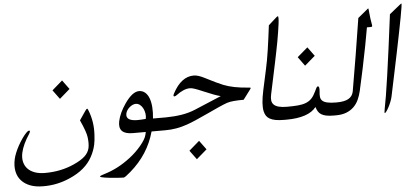

<svg xmlns="http://www.w3.org/2000/svg" viewBox="-149 -868 2728 1246"><g transform="rotate(-5 1214.5 -245.5)"><path d="M444.8 -59.1Q442.9 -21.5 437.5 3.9Q428.7 44.4 407.7 82.5Q364.3 162.1 261.2 207Q219.7 225.6 175.5 235.1Q131.3 244.6 83.5 244.1Q36.1 244.1 1 230.7Q-34.2 217.3 -56.6 192.6Q-79.1 168 -86.4 132.8Q-93.8 97.7 -84.5 53.7Q-80.6 34.7 -71 11.5Q-61.5 -11.7 -48.6 -34.9Q-35.6 -58.1 -21.2 -78.6Q-6.8 -99.1 6.8 -112.8Q17.6 -123.5 24.4 -123.5Q30.8 -123.5 29.3 -115.7Q27.8 -110.8 23.9 -104Q-20 -38.1 -31.7 16.1Q-38.6 47.9 -32.5 74.2Q-26.4 100.6 -9 119.4Q8.3 138.2 36.9 148.7Q65.4 159.2 104.5 159.2Q206.5 159.2 292 121.1Q341.3 99.1 366.7 75.9Q392.1 52.7 398.9 22Q404.8 -6.3 399.4 -48.3Q395 -83 359.4 -161.1L399.4 -219.7Q408.2 -232.4 411.6 -232.4Q415.5 -232.4 419.4 -221.7Q450.2 -145.5 444.8 -59.1ZM309.6 -370.1 242.2 -311.5 198.7 -370.6 266.1 -429.2Z M785.6 -133.3Q789.6 -150.4 786.6 -168.7Q783.7 -187 776.1 -201.9Q768.6 -216.8 756.3 -226.6Q744.1 -236.3 729 -236.3Q718.8 -236.3 708.3 -231.4Q697.8 -226.6 688.2 -218.5Q678.7 -210.4 672.1 -200.2Q665.5 -189.9 663.1 -179.2Q652.8 -130.4 732.4 -130.4Q752.9 -130.4 785.6 -133.3ZM815.9 -48.8Q775.9 97.7 655.3 201.2Q618.2 233.4 609.9 233.4Q602.5 233.4 588.1 232.7Q573.7 231.9 556.6 230.5Q539.6 229 521.5 227.3Q503.4 225.6 489 223.1Q474.6 220.7 465.6 218.3Q456.5 215.8 457.5 212.9Q458.5 208 486.8 199.7Q531.2 186.5 573.7 164.6Q616.2 142.6 658.7 109.9Q678.7 94.7 698.2 75.9Q717.8 57.1 733.6 38.1Q749.5 19 760.3 1.2Q771 -16.6 773.9 -29.8L778.3 -48.8H692.9Q595.2 -48.8 612.3 -132.8Q623.5 -186.5 665.5 -247.1Q714.8 -316.9 757.3 -316.9Q779.8 -316.9 796.1 -303.2Q812.5 -289.6 822 -265.1Q831.5 -240.7 834.2 -206.5Q836.9 -172.4 832.5 -131.8H919.4Q922.9 -131.8 924.8 -128.4Q926.8 -125 927 -119.1Q927.2 -113.3 926.5 -105.7Q925.8 -98.1 924.3 -90.3Q922.4 -82.5 919.9 -75.2Q917.5 -67.9 914.8 -62Q912.1 -56.2 908.7 -52.5Q905.3 -48.8 901.9 -48.8Z M1471.2 -257.8 1429.2 -201.7Q1391.1 -201.7 1364.3 -199.2Q1337.4 -196.8 1319.8 -190.9Q1297.9 -183.1 1264.4 -168.2Q1231 -153.3 1184.1 -131.3Q1138.7 -110.4 1105.5 -95.9Q1072.3 -81.5 1047.9 -73.2Q1012.7 -61 978 -54.9Q943.4 -48.8 904.3 -48.8H890.1Q886.7 -48.8 885 -52.5Q883.3 -56.2 883.1 -62Q882.8 -67.9 883.3 -75.2Q883.8 -82.5 885.7 -90.3Q887.2 -98.1 889.9 -105.7Q892.6 -113.3 895.3 -119.1Q897.9 -125 901.4 -128.4Q904.8 -131.8 908.2 -131.8H918Q972.7 -132.3 1020.5 -140.1Q1068.4 -147.9 1108.9 -165L1283.2 -238.3Q1264.6 -242.7 1237.3 -252.9Q1210 -263.2 1170.9 -279.8Q1140.6 -293 1119.9 -300Q1099.1 -307.1 1087.9 -306.6Q1048.3 -306.6 999.5 -270Q990.7 -262.7 983.4 -262.7Q976.6 -262.7 978.5 -272.5Q978.5 -273.4 983.4 -283.2Q1038.6 -386.7 1119.6 -386.7Q1148.9 -386.7 1192.9 -363.3Q1231 -343.8 1258.5 -330.6Q1286.1 -317.4 1305.7 -309.6Q1337.4 -296.9 1377.2 -289.1Q1417 -281.2 1465.3 -277.8Q1482.4 -277.3 1481.4 -273.4Q1481 -270.5 1471.2 -257.8ZM1161.1 97.7 1093.3 156.2 1049.8 97.2 1117.7 38.6Z M1679.2 -48.8Q1647 -48.8 1624.5 -53Q1602.1 -57.1 1587.2 -65.4Q1572.3 -73.7 1564.2 -85.9Q1556.2 -98.1 1552.2 -114.7Q1546.9 -137.7 1549.1 -171.1Q1551.3 -204.6 1561.5 -252L1591.3 -389.2Q1602.5 -439.5 1612.8 -508.1Q1623 -576.7 1634.3 -668.9L1686.5 -715.8Q1693.8 -722.2 1697.3 -722.2Q1700.7 -722.2 1700.7 -708.7Q1700.7 -695.3 1697.8 -672.6Q1694.8 -649.9 1690.2 -620.1Q1685.5 -590.3 1679.7 -558.1Q1673.8 -525.9 1667 -492.9Q1660.2 -460 1654.3 -430.7L1609.9 -221.2Q1605 -198.7 1606.9 -182.1Q1608.9 -165.5 1619.9 -154.3Q1630.9 -143.1 1652.1 -137.5Q1673.3 -131.8 1706.1 -131.8H1710.9Q1714.4 -131.8 1716.3 -128.4Q1718.3 -125 1718.5 -119.1Q1718.8 -113.3 1718 -105.7Q1717.3 -98.1 1715.8 -90.3Q1713.9 -82.5 1711.4 -75.2Q1709 -67.9 1706.3 -62Q1703.6 -56.2 1700.2 -52.5Q1696.8 -48.8 1693.4 -48.8Z M1913.6 -445.8 1845.7 -387.2 1802.7 -446.3 1870.6 -504.4ZM2001 -48.8Q1972.7 -48.8 1953.4 -53Q1934.1 -57.1 1921.4 -65.2Q1908.7 -73.2 1901.4 -85.7Q1894 -98.1 1889.2 -114.3Q1864.3 -81.5 1814.9 -65.2Q1765.6 -48.8 1695.8 -48.8H1681.6Q1678.2 -48.8 1676.5 -52.5Q1674.8 -56.2 1674.6 -62Q1674.3 -67.9 1674.8 -75.2Q1675.3 -82.5 1677.2 -90.3Q1678.7 -98.1 1681.4 -105.7Q1684.1 -113.3 1686.8 -119.1Q1689.5 -125 1692.9 -128.4Q1696.3 -131.8 1699.7 -131.8H1704.6Q1747.6 -131.8 1777.8 -134.5Q1808.1 -137.2 1830.1 -146Q1852.1 -154.8 1867.2 -170.9Q1882.3 -187 1894.5 -213.4Q1902.3 -229.5 1906.5 -237.8Q1910.6 -246.1 1917 -246.1Q1928.2 -246.1 1924.8 -212.4Q1922.4 -192.4 1924.1 -177.2Q1925.8 -162.1 1936 -152.1Q1946.3 -142.1 1968 -137Q1989.7 -131.8 2027.8 -131.8H2032.7Q2036.1 -131.8 2038.1 -128.4Q2040 -125 2040.3 -119.1Q2040.5 -113.3 2039.8 -105.7Q2039.1 -98.1 2037.6 -90.3Q2035.6 -82.5 2033.2 -75.2Q2030.8 -67.9 2028.1 -62Q2025.4 -56.2 2022 -52.5Q2018.6 -48.8 2015.1 -48.8Z M2300.3 -619.6Q2302.7 -610.4 2301.3 -604.5Q2300.8 -602.1 2298.6 -601.1Q2296.4 -600.1 2288.6 -600.1H2267.1Q2258.3 -548.3 2245.8 -483.4Q2233.4 -418.5 2215.8 -334.5Q2214.8 -330.6 2212.6 -320.1Q2210.4 -309.6 2207.3 -295.4Q2204.1 -281.2 2200.7 -265.4Q2197.3 -249.5 2194.1 -235.4Q2190.9 -221.2 2188.5 -210Q2186 -198.7 2185.1 -193.8Q2177.7 -162.1 2165.3 -135.5Q2152.8 -108.9 2132.6 -89.6Q2112.3 -70.3 2084.2 -59.6Q2056.2 -48.8 2017.6 -48.8H2003.4Q2000 -48.8 1998.3 -52.5Q1996.6 -56.2 1996.3 -62Q1996.1 -67.9 1996.6 -75.2Q1997.1 -82.5 1999 -90.3Q2002.4 -106.4 2008.5 -119.1Q2014.6 -131.8 2021.5 -131.8H2026.4Q2080.1 -131.8 2106.2 -147Q2132.3 -162.1 2138.7 -191.9L2139.6 -196.8Q2160.2 -313.5 2179 -429.2Q2197.8 -544.9 2216.8 -665.5L2272 -710.9Q2284.2 -721.7 2286.6 -722.2Q2287.6 -720.7 2288.6 -711.7Q2289.6 -702.6 2291 -688.2Q2292.5 -673.8 2294.4 -656Q2296.4 -638.2 2300.3 -619.6Z M2386.7 -137.7Q2383.3 -122.1 2376 -104Q2368.7 -85.9 2360.6 -70.8Q2352.5 -55.7 2345.2 -45.7Q2337.9 -35.6 2334.5 -35.6Q2330.6 -35.6 2335.9 -63Q2362.3 -188 2423.3 -671.9L2491.7 -727.1Q2500 -733.9 2503.4 -734.9Q2505.4 -734.9 2502 -711.2Q2498.5 -687.5 2490.7 -646Q2482.9 -604.5 2471.7 -547.9Q2460.4 -491.2 2446.8 -424.8Q2433.1 -358.4 2417.7 -285.2Q2402.3 -211.9 2386.7 -137.7Z"/></g></svg>

Font: XB Kayhan
Style: Italic
Weight: 400
Italic angle: -12°
Designer: Behnam
Foundry: Irmug
Version: Version 7.300 2009